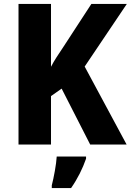

<svg xmlns="http://www.w3.org/2000/svg" viewBox="-20 -734 664 975"><path d="M623 0 410 -396 624 -714H444L300 -493C277 -459 255 -426 239 -395V-714H74V0H239V-246L293 -284L438 0ZM417 72V61H268C266 100 253 169 243 207V221H341C375 172 399 123 417 72Z"/></svg>

Font: Noto Sans Georgian SemiCondensed ExtraBold
Style: Regular
Weight: 800
Width: 4
Designer: Monotype Design Team, Akaki Razmadze
Foundry: Google LLC
Version: Version 2.005